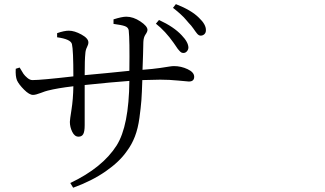

<svg xmlns="http://www.w3.org/2000/svg" viewBox="-20 -838 1540 911"><path d="M719.7 -725.6 734.4 -743.2Q804.7 -710.9 841.8 -670.9Q874 -637.7 874 -611.3Q873 -600.6 865.7 -593.3Q858.4 -585.9 848.6 -586.9Q843.8 -586.9 839.8 -589.4Q835.9 -591.8 831.1 -597.2Q826.2 -602.5 823.2 -606.4Q820.3 -610.4 813.5 -620.6Q806.6 -630.9 803.7 -634.8Q764.6 -690.4 719.7 -725.6ZM518.6 -724.6V-746.1Q558.6 -758.8 579.1 -758.8Q612.3 -758.8 646 -736.3Q679.7 -713.9 679.7 -696.3Q679.7 -687.5 670.4 -674.3Q661.1 -661.1 660.2 -638.7Q660.2 -624 658.7 -577.6Q657.2 -531.2 656.2 -506.8Q707 -510.7 740.2 -515.6Q773.4 -520.5 785.2 -522.5Q796.9 -524.4 805.7 -524.4Q838.9 -524.4 870.1 -509.8Q901.4 -495.1 901.4 -473.6Q901.4 -451.2 876 -451.2Q870.1 -451.2 827.1 -455.6Q784.2 -460 740.2 -460Q717.8 -460 655.3 -458Q653.3 -395.5 650.9 -362.3Q648.4 -329.1 641.6 -278.8Q634.8 -228.5 620.1 -190.4Q605.5 -152.3 582 -121.1Q547.9 -71.3 481.9 -25.4Q416 20.5 327.1 52.7L313.5 30.3Q465.8 -42 533.2 -147.5Q591.8 -240.2 593.8 -454.1Q511.7 -448.2 381.8 -434.6V-244.1Q381.8 -213.9 375 -201.7Q368.2 -189.5 352.5 -189.5Q334 -189.5 322.8 -212.4Q311.5 -235.4 311.5 -259.8Q311.5 -269.5 319.3 -318.4Q327.1 -367.2 328.1 -428.7Q252.9 -419.9 207 -408.2Q197.3 -406.2 173.3 -397Q149.4 -387.7 136.7 -387.7Q119.1 -387.7 94.2 -412.6Q69.3 -437.5 60.5 -457Q52.7 -476.6 54.7 -511.7L73.2 -517.6Q85 -497.1 91.3 -487.8Q97.7 -478.5 109.9 -468.3Q122.1 -458 133.8 -458Q174.8 -458 328.1 -475.6Q328.1 -600.6 321.3 -628.9Q315.4 -652.3 251 -661.1V-680.7Q284.2 -692.4 306.6 -692.4Q333 -692.4 366.2 -674.3Q399.4 -656.2 399.4 -636.7Q399.4 -627 392.6 -613.8Q385.7 -600.6 384.8 -583Q381.8 -556.6 381.8 -481.4Q490.2 -491.2 593.8 -502Q595.7 -648.4 590.8 -693.4Q588.9 -708 572.8 -713.9Q556.6 -719.7 518.6 -724.6ZM800.8 -800.8 814.5 -818.4Q887.7 -790 923.8 -753.9Q958 -721.7 957 -694.3Q957 -682.6 949.7 -675.8Q942.4 -668.9 931.6 -668.9Q927.7 -668.9 923.3 -671.4Q918.9 -673.8 914.6 -679.2Q910.2 -684.6 906.7 -689.5Q903.3 -694.3 897.5 -702.6Q891.6 -710.9 886.7 -716.8Q883.8 -719.7 875.5 -729Q867.2 -738.3 863.8 -742.7Q860.4 -747.1 852.1 -755.9Q843.8 -764.6 836.9 -770.5Q830.1 -776.4 820.8 -784.7Q811.5 -793 800.8 -800.8Z"/></svg>

Font: Bpmf Zihi Serif Regular
Style: Regular
Weight: 400
Foundry: But Ko
Version: Version 1.320